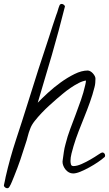

<svg xmlns="http://www.w3.org/2000/svg" viewBox="-20 -866 562 991"><path d="M522.5 -63.5Q522.5 -55.7 517.6 -53.7Q505.9 -43 484.9 -28.8Q463.9 -14.6 440.9 -2Q418 10.7 395.5 20Q373 29.3 357.4 29.3Q345.7 29.3 335.9 23.9Q326.2 18.6 318.8 9.8Q311.5 1 307.1 -9.8Q302.7 -20.5 302.7 -31.2Q302.7 -33.2 303.2 -35.6Q303.7 -38.1 303.7 -40Q306.6 -61.5 309.6 -82Q312.5 -102.5 318.4 -123Q328.1 -162.1 342.3 -199.7Q356.4 -237.3 370.6 -274.9Q384.8 -312.5 397.9 -350.1Q411.1 -387.7 419.9 -426.8Q421.9 -432.6 422.4 -438.5Q422.9 -444.3 423.8 -450.2Q407.2 -448.2 386.2 -437.5Q365.2 -426.8 343.8 -412.1Q322.3 -397.5 303.2 -381.3Q284.2 -365.2 271.5 -354.5Q255.9 -340.8 235.4 -322.3Q214.8 -303.7 195.3 -283.2Q175.8 -262.7 159.2 -241.7Q142.6 -220.7 135.7 -201.2Q127.9 -181.6 123 -161.6Q118.2 -141.6 111.3 -122.1Q98.6 -81.1 84.5 -40Q70.3 1 53.7 42Q47.9 55.7 42 70.8Q36.1 85.9 28.3 98.6Q24.4 105.5 16.6 105.5Q11.7 105.5 5.9 101.1Q0 96.7 0 90.8Q0 89.8 1.5 84Q2.9 78.1 4.4 70.8Q5.9 63.5 7.3 57.1Q8.8 50.8 8.8 48.8Q31.2 -49.8 62.5 -144.5Q93.8 -239.3 124 -335.9Q150.4 -421.9 177.7 -506.3Q205.1 -590.8 233.4 -675.8Q242.2 -704.1 251.5 -732.4Q260.7 -760.7 270.5 -789.1Q275.4 -800.8 278.8 -813.5Q282.2 -826.2 287.1 -837.9Q290 -845.7 298.8 -845.7Q303.7 -845.7 309.6 -841.3Q315.4 -836.9 315.4 -831.1L314.5 -830.1Q283.2 -705.1 247.6 -582Q211.9 -459 174.8 -335.9Q195.3 -357.4 226.6 -386.2Q257.8 -415 293 -440.4Q328.1 -465.8 364.7 -483.9Q401.4 -502 432.6 -502Q439.5 -502 446.3 -498Q453.1 -494.1 459 -487.8Q464.8 -481.4 468.8 -474.1Q472.7 -466.8 472.7 -460Q472.7 -449.2 471.7 -438Q470.7 -426.8 467.8 -416Q458 -377 444.3 -338.9Q430.7 -300.8 415.5 -263.2Q400.4 -225.6 385.7 -188Q371.1 -150.4 359.4 -111.3Q354.5 -94.7 349.1 -73.7Q343.8 -52.7 343.8 -35.2Q343.8 -26.4 346.2 -17.6Q348.6 -8.8 359.4 -8.8Q377 -8.8 401.4 -19.5Q425.8 -30.3 448.2 -43.5Q470.7 -56.6 487.3 -67.9Q503.9 -79.1 507.8 -79.1Q514.6 -79.1 518.6 -74.2Q522.5 -69.3 522.5 -63.5Z"/></svg>

Font: Calligraffitti
Style: Regular
Weight: 400
Designer: Dathan Boardman
Foundry: Open Window
Version: Version 1.001